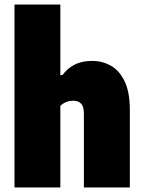

<svg xmlns="http://www.w3.org/2000/svg" viewBox="-20 -828 634 848"><path d="M44 0V-808H246.5V-496.5H256Q277 -525.5 309 -542.2Q341 -559 387.5 -559Q432.5 -559 470.2 -537.5Q508 -516 530.8 -468.2Q553.5 -420.5 553.5 -341.5V0H350.5V-325Q350.5 -358 338 -370.5Q325.5 -383 304.5 -383Q268.5 -383 246.5 -360V0Z"/></svg>

Font: Encode Sans Semi Condensed Black
Style: Regular
Weight: 900
Width: 4
Designer: Multiple Designers
Foundry: Impallari Type
Version: Version 3.000; ttfautohint (v1.8.3) -l 8 -r 50 -G 200 -x 14 